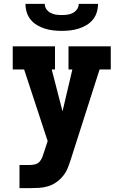

<svg xmlns="http://www.w3.org/2000/svg" viewBox="-20 -760 640 995"><path d="M81 215V95H135Q149 95 162.5 91.5Q176 88 185 78Q194 68 199 55Q204 42 208 29L227 -29L105 -400H46V-520H265V-400H248L304 -183L355 -400H335V-520H554V-400H496L347 66Q340 88 331 110.5Q322 133 307 151.5Q292 170 272.5 184Q253 198 230 205Q207 212 183 213.5Q159 215 135 215ZM300 -600Q278 -600 256 -602.5Q234 -605 213 -611.5Q192 -618 172.5 -629.5Q153 -641 139 -658Q125 -675 118.5 -696.5Q112 -718 112 -740H212Q212 -725 220.5 -712.5Q229 -700 242.5 -693Q256 -686 270.5 -684Q285 -682 300 -682Q315 -682 329.5 -684Q344 -686 357.5 -693Q371 -700 379.5 -712.5Q388 -725 388 -740H488Q488 -718 481.5 -696.5Q475 -675 461 -658Q447 -641 427.5 -629.5Q408 -618 387 -611.5Q366 -605 344 -602.5Q322 -600 300 -600Z"/></svg>

Font: Iosevka Etoile Heavy
Style: Regular
Weight: 900
Designer: Belleve Invis
Foundry: Belleve Invis
Version: Version 22.1.2; ttfautohint (v1.8.4)